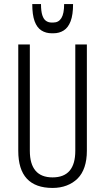

<svg xmlns="http://www.w3.org/2000/svg" viewBox="-20 -919 518 946"><path d="M239 7Q155 7 112.5 -38.5Q70 -84 70 -176V-700H127V-176Q127 -111 155 -78Q183 -45 239 -45Q351 -45 351 -176V-700H408V-176Q408 -131 396.5 -96.5Q385 -62 362.5 -39.5Q340 -17 308.5 -5Q277 7 239 7ZM235 -755Q206 -755 184 -769Q162 -783 150.5 -814.5Q139 -846 139 -899H182Q182 -864 188.5 -844Q195 -824 207 -816Q219 -808 233 -808H243Q269 -808 282.5 -830Q296 -852 296 -899H340Q340 -846 328 -814.5Q316 -783 294 -769Q272 -755 243 -755Z"/></svg>

Font: Pathway Extreme Condensed Thin
Style: Regular
Weight: 250
Width: 3
Version: Version 1.001;gftools[0.9.26]